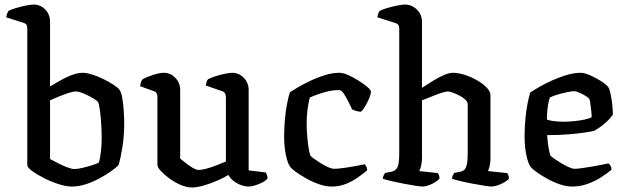

<svg xmlns="http://www.w3.org/2000/svg" viewBox="-20 -820 2744 844"><path d="M295 0Q271 0 238 -10.5Q205 -21 173.5 -37Q142 -53 121 -68.5Q100 -84 100 -94V-694Q100 -702 97.5 -709Q95 -716 85 -719L7 -744Q9 -754 12 -761.5Q15 -769 17 -772Q28 -778 49.5 -784.5Q71 -791 93.5 -795.5Q116 -800 128 -800Q158 -800 179 -778Q200 -756 200 -725V-440Q217 -450 235 -460.5Q253 -471 271.5 -480Q290 -489 308.5 -494.5Q327 -500 344 -500Q361 -500 385 -492.5Q409 -485 433.5 -473Q458 -461 477.5 -448.5Q497 -436 504 -427Q513 -416 517.5 -389.5Q522 -363 524 -332Q526 -301 526 -277Q526 -222 518 -172.5Q510 -123 501 -94Q489 -82 467 -66.5Q445 -51 416.5 -35.5Q388 -20 357 -10Q326 0 295 0ZM307 -77Q322 -77 344.5 -82.5Q367 -88 387 -94.5Q407 -101 414 -105Q420 -122 423.5 -152Q427 -182 427 -214Q427 -249 424.5 -282.5Q422 -316 418.5 -340Q415 -364 411 -371Q408 -377 389.5 -388Q371 -399 349 -408.5Q327 -418 311 -418Q302 -418 282 -411.5Q262 -405 239.5 -396Q217 -387 200 -379V-121Q215 -113 235.5 -102.5Q256 -92 275.5 -84.5Q295 -77 307 -77Z M824 4Q800 4 773.5 -7.5Q747 -19 724 -36Q701 -53 686.5 -69Q672 -85 672 -95V-394Q672 -402 669 -409Q666 -416 657 -419L596 -441Q598 -455 601 -462Q604 -469 608 -472Q625 -482 653.5 -491Q682 -500 700 -500Q729 -500 750.5 -478Q772 -456 772 -425V-123Q783 -114 797.5 -102.5Q812 -91 827.5 -82Q843 -73 854 -73Q866 -73 887 -78.5Q908 -84 931 -93Q954 -102 973 -110V-394Q973 -402 969.5 -409Q966 -416 957 -419L885 -444Q886 -455 889 -462.5Q892 -470 895 -472Q906 -478 926 -484.5Q946 -491 967.5 -495.5Q989 -500 1001 -500Q1030 -500 1051.5 -478Q1073 -456 1073 -425V-71L1148 -62Q1150 -59 1153 -52Q1156 -45 1156 -36Q1150 -27 1135 -19Q1120 -11 1103 -5.5Q1086 0 1074 0Q1047 0 1021 -15Q995 -30 984 -51Q963 -38 934 -25.5Q905 -13 875.5 -4.5Q846 4 824 4Z M1438 0Q1411 0 1381.5 -10.5Q1352 -21 1325.5 -36Q1299 -51 1280.5 -64.5Q1262 -78 1257 -85Q1245 -99 1237 -137Q1229 -175 1229 -218Q1229 -259 1232.5 -296.5Q1236 -334 1242 -364.5Q1248 -395 1254 -414Q1267 -423 1291 -437Q1315 -451 1345.5 -465.5Q1376 -480 1409 -490Q1442 -500 1473 -500Q1488 -500 1510.5 -490Q1533 -480 1555.5 -466Q1578 -452 1593.5 -439Q1609 -426 1610 -420Q1612 -411 1604.5 -392Q1597 -373 1586.5 -355Q1576 -337 1567 -329Q1557 -329 1546.5 -332Q1536 -335 1528 -339Q1522 -352 1512 -372Q1502 -392 1491.5 -408Q1481 -424 1471 -424Q1444 -424 1418 -417.5Q1392 -411 1372 -403.5Q1352 -396 1342 -391Q1339 -381 1335.5 -362Q1332 -343 1330 -321Q1328 -299 1328 -280Q1328 -247 1331 -215Q1334 -183 1338 -161Q1342 -139 1346 -134Q1348 -131 1360 -122.5Q1372 -114 1388.5 -103.5Q1405 -93 1421.5 -85.5Q1438 -78 1449 -78Q1465 -78 1493.5 -82Q1522 -86 1548 -91Q1574 -96 1583 -98Q1587 -95 1590.5 -87.5Q1594 -80 1594 -71Q1576 -56 1552.5 -39.5Q1529 -23 1500.5 -11.5Q1472 0 1438 0Z M1838 0Q1830 0 1806.5 -3.5Q1783 -7 1754.5 -12.5Q1726 -18 1700.5 -24Q1675 -30 1663 -34Q1663 -42 1666.5 -49Q1670 -56 1673 -60L1700 -65Q1717 -68 1726 -82.5Q1735 -97 1735 -145V-694Q1735 -702 1732 -708.5Q1729 -715 1720 -718L1639 -744Q1640 -754 1643.5 -762Q1647 -770 1649 -772Q1660 -778 1681.5 -784.5Q1703 -791 1725.5 -795.5Q1748 -800 1760 -800Q1790 -800 1812.5 -778Q1835 -756 1835 -725V-434Q1858 -449 1883 -464.5Q1908 -480 1931 -490Q1954 -500 1971 -500Q1994 -500 2022.5 -491Q2051 -482 2077 -467Q2103 -452 2119.5 -435Q2136 -418 2136 -401V-125Q2136 -103 2132 -88.5Q2128 -74 2125 -68L2210 -59Q2212 -56 2214.5 -50Q2217 -44 2217 -35Q2212 -27 2197 -18.5Q2182 -10 2166.5 -5Q2151 0 2141 0Q2133 0 2110 -3.5Q2087 -7 2058 -12.5Q2029 -18 2004 -24Q1979 -30 1967 -34Q1967 -42 1970.5 -49Q1974 -56 1977 -60L2003 -65Q2013 -67 2020 -72.5Q2027 -78 2031.5 -94.5Q2036 -111 2036 -145V-362Q2036 -372 2025.5 -382Q2015 -392 1999.5 -400Q1984 -408 1970 -413Q1956 -418 1949 -418Q1942 -418 1926.5 -413.5Q1911 -409 1893 -402Q1875 -395 1859.5 -388.5Q1844 -382 1835 -379V-127Q1835 -106 1831 -90.5Q1827 -75 1823 -68L1905 -59Q1907 -56 1909.5 -50Q1912 -44 1912 -35Q1907 -28 1893.5 -19.5Q1880 -11 1864.5 -5.5Q1849 0 1838 0Z M2495 0Q2468 0 2438.5 -10.5Q2409 -21 2382.5 -36Q2356 -51 2337.5 -64.5Q2319 -78 2314 -85Q2302 -99 2294 -137Q2286 -175 2286 -218Q2286 -259 2289.5 -296.5Q2293 -334 2299 -364.5Q2305 -395 2311 -414Q2325 -423 2350 -437.5Q2375 -452 2406 -466Q2437 -480 2470 -490Q2503 -500 2533 -500Q2549 -500 2574 -489Q2599 -478 2622 -463.5Q2645 -449 2653 -438Q2659 -431 2663.5 -410Q2668 -389 2671 -363.5Q2674 -338 2674 -316Q2663 -300 2648 -286Q2633 -272 2618 -261.5Q2603 -251 2592 -245Q2582 -242 2552 -237.5Q2522 -233 2479 -229.5Q2436 -226 2385 -226Q2387 -195 2392 -167Q2397 -139 2401 -134Q2404 -131 2417 -122Q2430 -113 2446.5 -103Q2463 -93 2479.5 -85.5Q2496 -78 2506 -78Q2518 -78 2539 -81Q2560 -84 2583.5 -88Q2607 -92 2626.5 -96Q2646 -100 2655 -102Q2659 -98 2663.5 -91.5Q2668 -85 2668 -74Q2649 -58 2622 -40.5Q2595 -23 2562.5 -11.5Q2530 0 2495 0ZM2456 -285Q2479 -285 2504 -287.5Q2529 -290 2550 -294.5Q2571 -299 2581 -305Q2581 -316 2579 -333Q2577 -350 2575 -365Q2573 -380 2571 -384Q2570 -388 2557 -396.5Q2544 -405 2528.5 -412Q2513 -419 2502 -419Q2493 -419 2471.5 -414.5Q2450 -410 2428.5 -403.5Q2407 -397 2397 -391Q2393 -380 2390 -363.5Q2387 -347 2385.5 -329Q2384 -311 2384 -295Q2394 -290 2415.5 -287.5Q2437 -285 2456 -285Z"/></svg>

Font: Texturina 12pt Medium
Style: Regular
Weight: 500
Designer: Guillermo Torres Carreño
Foundry: Omnibus-Type
Version: Version 1.002